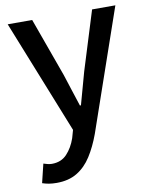

<svg xmlns="http://www.w3.org/2000/svg" viewBox="-87 -614 718 909"><g transform="rotate(-10 272.0 -160.0)"><path d="M530.8 -549.8 329.1 33.2Q307.6 91.8 279.3 136.2Q251 180.7 210.4 205.3Q169.9 230 111.8 230Q90.8 230 74 227.1Q57.1 224.1 43 219.2L64.9 128.9Q72.3 131.3 83.5 134.3Q94.7 137.2 105 137.2Q149.9 137.2 177.5 107.7Q205.1 78.1 220.2 34.2L231 -3.9L13.2 -549.8H130.9L232.9 -267.1Q245.1 -230.5 257.6 -190.4Q270 -150.4 283.2 -111.8H288.1L331.1 -267.1L418.9 -549.8Z"/></g></svg>

Font: `nÑOS CN Medium
Style: Regular
Weight: 500
Designer: Ryoko NISHIZUKA ?XZm?[P (kana & ideographs); Paul D. Hunt (Latin, Greek & Cyrillic); Wenlong ZHANG _ e??? (bopomofo); Sa
Foundry: Adobe Systems Incorporated
Version: Version 1.004 June 21, 2023